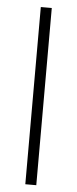

<svg xmlns="http://www.w3.org/2000/svg" viewBox="-54 -773 321 802"><g transform="rotate(5 107.0 -371.5)"><path d="M84 0V-743H130V0Z"/></g></svg>

Font: Saira Semi Condensed ExtraLight
Style: Regular
Weight: 200
Width: 4
Designer: Hector Gatti with collaboration of the Omnibus-Type team
Foundry: Omnibus-Type
Version: Version 1.001; ttfautohint (v1.8)